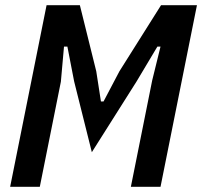

<svg xmlns="http://www.w3.org/2000/svg" viewBox="-20 -718 777 738"><path d="M565 -409 597 -539H585L505 -405L333 -133L265 -405L239 -539H226L214 -404L133 0H19L159 -698H287L350 -444L368 -328H378L439 -444L599 -698H737L597 0H483Z"/></svg>

Font: IBM Plex Sans Cond SmBld
Style: Italic
Weight: 600
Width: 3
Italic angle: -11°
Designer: Mike Abbink, Paul van der Laan, Pieter van Rosmalen
Foundry: Bold Monday
Version: Version 1.3